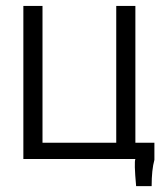

<svg xmlns="http://www.w3.org/2000/svg" viewBox="-20 -535 552 646"><path d="M499.5 2.9Q490.2 36.1 490.2 91.3H438Q430.7 10.3 435.5 0H58.6V-515.1H123V-54.7H371.1V-515.1H435.5V-54.7H499.5Z"/></svg>

Font: News Cycle
Style: Regular
Weight: 500
Version: Version 0.5.2